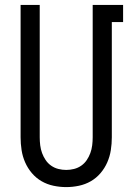

<svg xmlns="http://www.w3.org/2000/svg" viewBox="-20 -755 540 783"><path d="M250 8Q224 8 198 2.5Q172 -3 149.5 -16Q127 -29 110 -49Q93 -69 82.5 -93Q72 -117 68 -143Q64 -169 64 -195V-735H142V-195Q142 -179 144 -162.5Q146 -146 151.5 -131Q157 -116 166 -102.5Q175 -89 188.5 -79.5Q202 -70 218 -66Q234 -62 250 -62Q266 -62 282 -66Q298 -70 311.5 -79.5Q325 -89 334 -102.5Q343 -116 348.5 -131Q354 -146 356 -162.5Q358 -179 358 -195V-735H482V-665H436V-195Q436 -169 432 -143Q428 -117 417.5 -93Q407 -69 390 -49Q373 -29 350.5 -16Q328 -3 302 2.5Q276 8 250 8Z"/></svg>

Font: Iosevka Fixed
Style: Regular
Weight: 400
Monospace: yes
Designer: Belleve Invis
Foundry: Belleve Invis
Version: Version 33.2.4